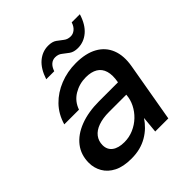

<svg xmlns="http://www.w3.org/2000/svg" viewBox="-184 -792 933 933"><g transform="rotate(-45 282.5 -325.5)"><path d="M189 12Q134 12 98.5 -6Q63 -24 45.5 -54.5Q28 -85 28 -120Q28 -175 58.5 -214.5Q89 -254 145 -275.5Q201 -297 275 -297H405Q413 -340 404.5 -368.5Q396 -397 372.5 -411Q349 -425 312 -425Q267 -425 229.5 -402.5Q192 -380 177 -337H76Q92 -392 128.5 -429.5Q165 -467 216.5 -487.5Q268 -508 326 -508Q394 -508 438 -483.5Q482 -459 500 -413.5Q518 -368 507 -305L454 0H364L372 -85Q358 -64 340 -46.5Q322 -29 299 -15.5Q276 -2 249 5Q222 12 189 12ZM222 -69Q255 -69 285 -82Q315 -95 338 -117Q361 -139 375 -167Q389 -195 391 -225V-226H272Q230 -226 199 -215Q168 -204 152 -183Q136 -162 136 -134Q136 -103 158.5 -86Q181 -69 222 -69ZM169 -554Q187 -609 219 -636Q251 -663 291 -663Q319 -663 335 -651.5Q351 -640 365.5 -628.5Q380 -617 401 -617Q417 -617 431 -628.5Q445 -640 452 -662H508Q491 -607 458.5 -579.5Q426 -552 385 -552Q358 -552 341 -564Q324 -576 310 -587.5Q296 -599 275 -599Q258 -599 245 -588Q232 -577 224 -554Z"/></g></svg>

Font: DM Sans 24pt Medium
Style: Italic
Weight: 500
Italic angle: -10°
Designer: Colophon Foundry, Jonny Pinhorn
Foundry: Colophon Foundry
Version: Version 4.004;gftools[0.9.30]